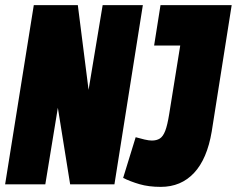

<svg xmlns="http://www.w3.org/2000/svg" viewBox="-37 -720 925 750"><path d="M-17 0 95 -700H267L309 -369L364 -700H521L410 0H237L189 -299L140 0ZM444 -25 493 -184Q510 -179 527.5 -175Q545 -171 556 -171Q575 -171 587.5 -179Q600 -187 608.5 -209Q617 -231 624 -275L667 -542H565L590 -700H868L790 -206Q772 -99 721 -44.5Q670 10 591 10Q544 10 508 -0.5Q472 -11 444 -25Z"/></svg>

Font: Georama Condensed Black
Style: Italic
Weight: 900
Width: 3
Italic angle: -9°
Designer: Jean-Baptiste Levee
Foundry: Production Type
Version: Version 1.000